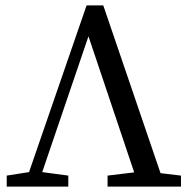

<svg xmlns="http://www.w3.org/2000/svg" viewBox="-20 -694 703 714"><path d="M302 -674H364L577 -50L653 -41V0H380V-41L479 -53L309 -559L137 -54L234 -41V0H5V-41L88 -54Z"/></svg>

Font: Source Serif Pro
Style: Regular
Weight: 400
Designer: Frank Grießhammer
Foundry: Adobe Systems Incorporated
Version: Version 3.001;hotconv 1.0.111;makeotfexe 2.5.65597